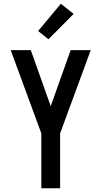

<svg xmlns="http://www.w3.org/2000/svg" viewBox="-20 -1002 540 1022"><path d="M200 0V-292L37 -735H144L250 -437L356 -735H463L300 -292V0ZM238 -793 183 -837 304 -982 372 -928Z"/></svg>

Font: Iosevka Custom Semibold
Style: Regular
Weight: 600
Designer: Belleve Invis
Foundry: Belleve Invis
Version: Version 27.0.2; ttfautohint (v1.8.4)